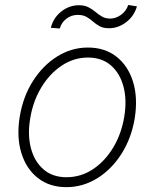

<svg xmlns="http://www.w3.org/2000/svg" viewBox="-20 -746 625 777"><path d="M248.6 11.4Q180.4 11.4 133.3 -25.6Q86.3 -62.5 66.4 -127Q46.5 -191.4 60 -274.5Q73.5 -355.5 113.6 -418.5Q153.8 -481.5 211.6 -517.6Q269.5 -553.6 335.6 -553.6Q404.5 -553.6 451.5 -516.5Q498.6 -479.4 518.5 -414.8Q538.4 -350.1 525.2 -267Q511.7 -186.4 471.6 -123.4Q431.5 -60.4 373.4 -24.5Q315.3 11.4 248.6 11.4ZM248.9 -28.8Q307.5 -28.8 356.5 -61.4Q405.5 -94.1 438.7 -149.9Q471.9 -205.6 483 -274.5Q494 -341.3 479.8 -395.2Q465.6 -449.2 429 -481.2Q392.4 -513.1 336.3 -513.1Q278.4 -513.1 229.2 -480.1Q180 -447.1 146.7 -391.3Q113.3 -335.6 102.3 -267Q90.9 -200.6 105.1 -146.5Q119.3 -92.3 156.1 -60.5Q192.8 -28.8 248.9 -28.8ZM221.9 -630.7 185.7 -633.5Q195.7 -673.7 227.8 -699.2Q259.9 -724.8 299.4 -724.8Q322.4 -724.8 338.1 -716.6Q353.7 -708.5 366.3 -697.8Q378.9 -687.1 392.8 -679Q406.6 -670.8 426.1 -670.8Q449.2 -670.8 470.3 -686.4Q491.5 -702.1 498.9 -725.9L534.1 -720.2Q522.7 -680.4 490.4 -656.1Q458.1 -631.7 421.5 -631.7Q398.1 -631.7 383.2 -639.9Q368.3 -648.1 356.4 -658.7Q344.5 -669.4 330.3 -677.6Q316.1 -685.7 294 -685.7Q268.8 -685.7 248.6 -670.1Q228.3 -654.5 221.9 -630.7Z"/></svg>

Font: Inter Extra Light  BETA
Style: Italic
Weight: 200
Italic angle: 9.39999°
Designer: Rasmus Andersson
Foundry: rsms
Version: Version 3.011;git-f93a4a705